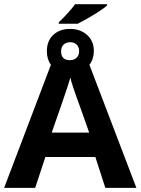

<svg xmlns="http://www.w3.org/2000/svg" viewBox="-20 -910 681 930"><path d="M434.6 -663.1Q434.6 -624.5 413.1 -596.2L640.6 0H490.2L441.9 -149.4H199.7L150.4 0H0L226.6 -596.2Q207 -622.6 207 -662.1Q207 -711.9 238 -741Q269 -770 319.8 -770Q369.1 -770 401.9 -740.7Q434.6 -711.4 434.6 -663.1ZM412.1 -267.6 365.7 -398.4Q327.1 -502.9 320.8 -534.2Q312 -502 281.2 -413.1L230.5 -267.6ZM264.6 -794.9V-802.2Q285.6 -821.3 309.8 -848.4Q334 -875.5 343.8 -889.6H499V-884.3Q488.3 -872.6 446.8 -846.2Q405.3 -819.8 356.4 -794.9ZM363.3 -662.1Q363.3 -682.6 351.1 -694.1Q338.9 -705.6 319.8 -705.6Q300.8 -705.6 288.3 -694.1Q275.9 -682.6 275.9 -662.1Q275.9 -620.1 314.9 -618.7H323.2Q340.3 -619.6 351.8 -631.1Q363.3 -642.6 363.3 -662.1Z"/></svg>

Font: Bpm'online Open Sans
Style: Bold
Weight: 700
Foundry: Ascender Corporation
Version: Version 1.10